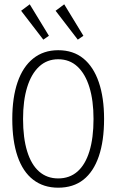

<svg xmlns="http://www.w3.org/2000/svg" viewBox="-20 -860 540 891"><path d="M250 11Q182 11 134 -26Q86 -63 61.5 -134.5Q37 -206 37 -308Q37 -407 61.5 -478.5Q86 -550 134 -588.5Q182 -627 250 -627Q320 -627 367 -588.5Q414 -550 438.5 -478.5Q463 -407 463 -308Q463 -206 438.5 -134.5Q414 -63 367 -26Q320 11 250 11ZM250 -32Q303 -32 339.5 -64Q376 -96 395 -158Q414 -220 414 -308Q414 -393 395 -455Q376 -517 339.5 -551Q303 -585 250 -585Q198 -585 161.5 -551Q125 -517 106 -455Q87 -393 87 -308Q87 -220 106 -158Q125 -96 161.5 -64Q198 -32 250 -32ZM181 -676 78 -810 118 -840 207 -694ZM341 -676 238 -810 278 -840 367 -694Z"/></svg>

Font: Inconsolata Light
Style: Regular
Weight: 300
Designer: Raph Levien, Cyreal, Brenton Simpson
Foundry: Raph Levien, Cyreal, Google
Version: Version 3.001